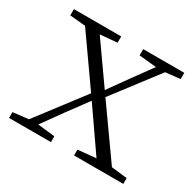

<svg xmlns="http://www.w3.org/2000/svg" viewBox="-117 -639 785 770"><g transform="rotate(30 275.0 -254.0)"><path d="M11 0V-27L98 -37H114L205 -27V0ZM56 0 264 -273 285 -253H284L191 -127L100 0ZM312 0V-27L425 -38H441L540 -27V0ZM286 -242 267 -263H269L357 -386L446 -508H489ZM420 0 255 -238 65 -508H133L295 -278L492 0ZM18 -479V-508H237V-479L137 -470H115ZM339 -479V-508H529V-479L446 -470H431Z"/></g></svg>

Font: Noto Serif TC
Style: Regular
Weight: 200
Designer: Ryoko NISHIZUKA 西塚涼子 (kana & ideographs); Frank Grießhammer (Latin, Greek & Cyrillic); Wenlong ZHANG 张文龙 (bopomofo); San
Foundry: Adobe
Version: Version 2.001;hotconv 1.1.0;makeotfexe 2.6.0